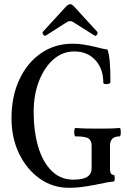

<svg xmlns="http://www.w3.org/2000/svg" viewBox="-20 -885 607 918"><path d="M310 13Q232 13 170 -31Q108 -75 71.5 -150Q35 -225 35 -320Q35 -424 72.5 -504.5Q110 -585 176 -630.5Q242 -676 327 -676Q354 -676 379.5 -672Q405 -668 435 -661Q458 -655 472 -652Q486 -649 494 -648Q501 -629 504.5 -592.5Q508 -556 508 -493Q508 -487 500 -484.5Q492 -482 483.5 -483Q475 -484 474 -489Q474 -556 436 -597.5Q398 -639 335 -639Q279 -639 235.5 -601Q192 -563 166.5 -497.5Q141 -432 141 -349Q141 -257 162.5 -184Q184 -111 226.5 -68.5Q269 -26 330 -26Q376 -26 397 -39.5Q418 -53 418 -81V-189Q418 -212 404 -222.5Q390 -233 341 -233Q337 -233 335.5 -243Q334 -253 335.5 -263Q337 -273 341 -273Q369 -271 397 -270.5Q425 -270 452 -270Q478 -270 502.5 -270.5Q527 -271 552 -273Q556 -273 557 -263Q558 -253 557 -243Q556 -233 552 -233Q506 -233 506 -189V-76Q506 -49 523 -49Q527 -49 528 -41Q529 -33 528 -25Q527 -17 523 -17Q515 -17 490 -12.5Q465 -8 433 -1Q396 6 367.5 9.5Q339 13 310 13ZM199 -715Q193 -711 187 -719.5Q181 -728 185 -733L296 -854Q307 -865 316 -865Q324 -865 334 -854L445 -733Q449 -727 443.5 -719Q438 -711 432 -715L329 -780Q323 -784 316 -784Q307 -784 301 -780Z"/></svg>

Font: Junicode Two Beta Condensed Medium
Style: Regular
Weight: 500
Width: 3
Designer: Peter S. Baker
Foundry: Briery Creek Software
Version: Version 1.053; ttfautohint (v1.8.4)